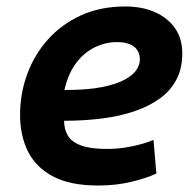

<svg xmlns="http://www.w3.org/2000/svg" viewBox="-20 -560 600 593"><path d="M283 13Q197 13 144 -15Q91 -43 66.5 -92Q42 -141 42 -205Q42 -271 64 -331Q86 -391 128 -438Q170 -485 230 -512.5Q290 -540 367 -540Q419 -540 458.5 -522.5Q498 -505 520.5 -473Q543 -441 543 -395Q543 -349 525 -314.5Q507 -280 474 -256Q441 -232 395.5 -216.5Q350 -201 295 -194Q240 -187 178 -187Q178 -160 190 -140.5Q202 -121 231 -110.5Q260 -100 310 -100Q340 -100 368 -104.5Q396 -109 418.5 -115.5Q441 -122 454 -128L463 -24Q436 -11 388 1Q340 13 283 13ZM179 -282Q250 -282 295 -291Q340 -300 366 -314.5Q392 -329 402 -345Q412 -361 412 -376Q412 -394 403.5 -406Q395 -418 379.5 -424Q364 -430 341 -430Q307 -430 274 -414.5Q241 -399 216 -366.5Q191 -334 179 -282Z"/></svg>

Font: Ubuntu Sans Mono
Style: Italic
Weight: 400
Italic angle: -13.5°
Monospace: yes
Designer: Dalton Maag Ltd
Foundry: Dalton Maag Ltd
Version: Version 1.006